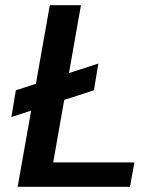

<svg xmlns="http://www.w3.org/2000/svg" viewBox="-20 -720 587 740"><path d="M24 -269 41 -372 359 -475 342 -372ZM48 0 172 -700H292L185 -94H498L481 0Z"/></svg>

Font: DM Sans 36pt SemiBold
Style: Italic
Weight: 600
Italic angle: -10°
Designer: Colophon Foundry, Jonny Pinhorn
Foundry: Colophon Foundry
Version: Version 4.004;gftools[0.9.30]